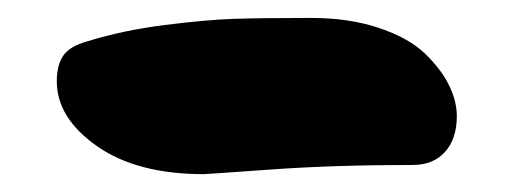

<svg xmlns="http://www.w3.org/2000/svg" viewBox="-20 -369 571 213"><path d="M206.1 -175.8Q131.8 -175.8 87.4 -207Q43 -238.3 43 -278.8Q43 -296.9 50.3 -307.4Q57.6 -317.9 77.1 -323.2Q116.2 -335.4 163.1 -341.3Q210 -347.2 240 -348.1Q270 -349.1 325.2 -349.1Q367.2 -349.1 400.1 -338.1Q433.1 -327.1 451.2 -309.8Q469.2 -292.5 478 -274.7Q486.8 -256.8 486.8 -240.2Q486.8 -215.3 473.9 -200.7Q460.9 -186 438 -186Q351.1 -186 279.8 -180.9Q208.5 -175.8 206.1 -175.8Z"/></svg>

Font: Shantell Sans Irregular
Style: Regular
Weight: 800
Designer: Stephen Nixon, Anya Danilova, Shantell Martin
Foundry: Arrow Type
Version: Version 1.006;[9816181b4]